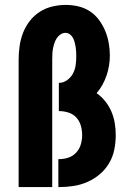

<svg xmlns="http://www.w3.org/2000/svg" viewBox="-20 -763 540 783"><path d="M56 0V-520Q56 -548 60 -575.5Q64 -603 74 -629Q84 -655 101.5 -677.5Q119 -700 142.5 -715Q166 -730 193.5 -736.5Q221 -743 248 -743Q274 -743 299.5 -737Q325 -731 346.5 -717Q368 -703 383.5 -682Q399 -661 409 -637Q419 -613 423.5 -587.5Q428 -562 428 -537Q428 -495 414.5 -455Q401 -415 374 -383Q394 -369 409.5 -349.5Q425 -330 434.5 -307.5Q444 -285 448 -261Q452 -237 452 -212Q452 -182 446 -152.5Q440 -123 425 -97.5Q410 -72 387 -52.5Q364 -33 336.5 -21Q309 -9 279.5 -4.5Q250 0 220 0H218V-114H220Q240 -114 258.5 -120Q277 -126 290.5 -140.5Q304 -155 309.5 -174Q315 -193 315 -212Q315 -232 309.5 -251Q304 -270 291 -284Q278 -298 259 -304Q240 -310 220 -310V-425Q238 -425 253.5 -436Q269 -447 277.5 -463Q286 -479 288.5 -497Q291 -515 291 -533Q291 -543 290.5 -552.5Q290 -562 288.5 -571.5Q287 -581 284.5 -590.5Q282 -600 277.5 -608.5Q273 -617 265 -623Q257 -629 247 -629Q236 -629 226.5 -622.5Q217 -616 211 -606.5Q205 -597 201.5 -586Q198 -575 196 -564.5Q194 -554 193.5 -542.5Q193 -531 193 -520V0Z"/></svg>

Font: Iosevka Curly Heavy
Style: Regular
Weight: 900
Monospace: yes
Designer: Belleve Invis
Foundry: Belleve Invis
Version: Version 22.1.2; ttfautohint (v1.8.4)